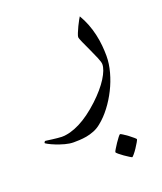

<svg xmlns="http://www.w3.org/2000/svg" viewBox="-149 -233 505 599"><g transform="rotate(-20 103.0 66.5)"><path d="M221.2 -23.9Q221.2 2 213.6 29.5Q206.1 57.1 193.1 83Q180.2 108.9 163.1 131.3Q146 153.8 126.5 169.4Q114.7 179.2 101.6 184.3Q88.4 189.5 75.9 191.7Q63.5 193.8 52.2 194.3Q41 194.8 33.2 194.8Q20 194.8 4.9 190.7Q-10.3 186.5 -23.2 181.4Q-36.1 176.3 -44.7 171.6Q-53.2 167 -53.2 166Q-53.2 164.6 -51.8 162.4Q-50.3 160.2 -48.8 160.2Q-48.3 160.2 -41.7 161.1Q-35.2 162.1 -26.9 163.1Q-18.6 164.1 -10 165Q-1.5 166 3.9 166Q31.7 166 64.7 149.4Q97.7 132.8 133.8 99.1Q166 68.8 183.1 41.5Q200.2 14.2 200.2 -3.9Q200.2 -10.7 193.6 -26.4Q187 -42 179.2 -58.8Q171.4 -75.7 164.8 -90.1Q158.2 -104.5 158.2 -108.9Q158.2 -112.3 161.9 -121.6Q165.5 -130.9 170.4 -140.9Q175.3 -150.9 179.7 -158.9Q184.1 -167 185.1 -168Q195.3 -150.9 202.4 -132.3Q209.5 -113.8 213.6 -95.2Q217.8 -76.7 219.5 -58.3Q221.2 -40 221.2 -23.9ZM221.7 252.9Q221.7 254.9 217.3 262.5Q212.9 270 207.3 278.6Q201.7 287.1 196 293.9Q190.4 300.8 188.5 300.8Q187.5 300.8 180.4 296.4Q173.3 292 165.3 286.4Q157.2 280.8 150.9 275.4Q144.5 270 144.5 268.1Q144.5 266.1 149.2 258.5Q153.8 251 159.4 242.4Q165 233.9 170.4 227.1Q175.8 220.2 177.2 220.2Q179.2 220.2 186.5 224.9Q193.8 229.5 201.7 235.4Q209.5 241.2 215.6 246.6Q221.7 252 221.7 252.9Z"/></g></svg>

Font: Scheherazade
Style: Regular
Weight: 400
Designer: SIL International
Foundry: SIL International
Version: Version 2.100 (build 932/914)